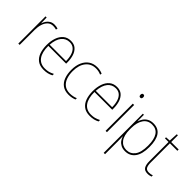

<svg xmlns="http://www.w3.org/2000/svg" viewBox="29 -1562 2635 2635"><g transform="rotate(45 1346.0 -245.0)"><path d="M252 -536Q290 -536 320 -525L313 -501Q299 -505 284.5 -507.5Q270 -510 252 -510Q204 -510 172.5 -480Q141 -450 125.5 -400Q110 -350 110 -290V0H84V-528H106L109 -420H111Q120 -449 138 -475.5Q156 -502 184.5 -519Q213 -536 252 -536Z M570 -538Q632 -538 670 -504.5Q708 -471 725.5 -416Q743 -361 743 -295V-269H398Q397 -146 444.5 -80.5Q492 -15 583 -15Q623 -15 654 -23Q685 -31 724 -51V-23Q692 -6 658.5 2Q625 10 583 10Q509 10 462.5 -24.5Q416 -59 394 -120Q372 -181 372 -261Q372 -338 393.5 -401Q415 -464 459 -501Q503 -538 570 -538ZM570 -513Q498 -513 452.5 -457.5Q407 -402 399 -293H717Q717 -356 701.5 -406Q686 -456 653.5 -484.5Q621 -513 570 -513Z M1067 10Q993 10 945.5 -24.5Q898 -59 875.5 -119.5Q853 -180 853 -259Q853 -344 880.5 -406.5Q908 -469 959 -503.5Q1010 -538 1081 -538Q1139 -538 1185 -516L1179 -492Q1155 -503 1130.5 -508Q1106 -513 1081 -513Q988 -513 933.5 -445Q879 -377 879 -260Q879 -190 898.5 -135Q918 -80 959.5 -47.5Q1001 -15 1068 -15Q1098 -15 1127.5 -21Q1157 -27 1182 -38V-12Q1161 -3 1131 3.5Q1101 10 1067 10Z M1465 -538Q1527 -538 1565 -504.5Q1603 -471 1620.5 -416Q1638 -361 1638 -295V-269H1293Q1292 -146 1339.5 -80.5Q1387 -15 1478 -15Q1518 -15 1549 -23Q1580 -31 1619 -51V-23Q1587 -6 1553.5 2Q1520 10 1478 10Q1404 10 1357.5 -24.5Q1311 -59 1289 -120Q1267 -181 1267 -261Q1267 -338 1288.5 -401Q1310 -464 1354 -501Q1398 -538 1465 -538ZM1465 -513Q1393 -513 1347.5 -457.5Q1302 -402 1294 -293H1612Q1612 -356 1596.5 -406Q1581 -456 1548.5 -484.5Q1516 -513 1465 -513Z M1792 -722Q1808 -722 1813 -712Q1818 -702 1818 -690Q1818 -677 1812.5 -667.5Q1807 -658 1791 -658Q1777 -658 1771.5 -667.5Q1766 -677 1766 -690Q1766 -702 1771.5 -712Q1777 -722 1792 -722ZM1804 -528V0H1778V-528Z M2171 -538Q2361 -538 2361 -269Q2361 -131 2308.5 -60.5Q2256 10 2163 10Q2116 10 2082.5 -7.5Q2049 -25 2028.5 -53Q2008 -81 1999 -113H1997Q1998 -88 1998.5 -60.5Q1999 -33 1999 -4V232H1973V-528H1994L1995 -403H1997Q2007 -437 2028.5 -468Q2050 -499 2085 -518.5Q2120 -538 2171 -538ZM2170 -513Q2087 -513 2043 -448Q1999 -383 1999 -275V-246Q1999 -132 2044 -73.5Q2089 -15 2164 -15Q2241 -15 2287.5 -76Q2334 -137 2334 -269Q2334 -513 2170 -513Z M2601 -15Q2622 -15 2638.5 -18Q2655 -21 2668 -27V-2Q2654 3 2638.5 6.5Q2623 10 2601 10Q2540 10 2518.5 -27Q2497 -64 2497 -130V-503H2427V-524L2495 -528L2502 -658H2523V-528H2668V-503H2523V-130Q2523 -74 2539 -44.5Q2555 -15 2601 -15Z"/></g></svg>

Font: Noto Sans Lao Looped SemiCondensed Thin
Style: Regular
Weight: 100
Width: 4
Designer: Mark Frömberg, Ben Mitchell
Foundry: The Fontpad Ltd
Version: Version 1.002; ttfautohint (v1.8.4.7-5d5b)